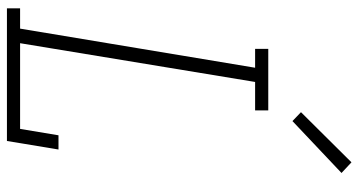

<svg xmlns="http://www.w3.org/2000/svg" viewBox="-254 -754 1009 540"><g transform="rotate(90 250.0 -484.5)"><path d="M4 0V-37H61L171 -698H118V-735H291V-698H211L102 -37H343L361 -145H401L377 0ZM321 -803 296 -827 437 -969 467 -941Z"/></g></svg>

Font: Iosevka Curly Slab XLtObl
Style: Regular
Weight: 200
Italic angle: -9°
Monospace: yes
Designer: Belleve Invis
Foundry: Belleve Invis
Version: Version 11.1.0; ttfautohint (v1.8.3)